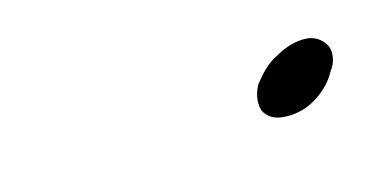

<svg xmlns="http://www.w3.org/2000/svg" viewBox="-26 -333 256 131"><g transform="rotate(-10 102.0 -267.0)"><path d="M201 -267C205 -273 205 -280 203 -284C200 -289 195 -292 189 -292C182 -292 174 -289 167 -284C160 -280 155 -273 151 -267C148 -260 148 -254 150 -249C153 -244 158 -242 164 -242C171 -242 179 -244 186 -249C193 -254 198 -260 201 -267Z"/></g></svg>

Font: Nupuram Thin Italic
Style: Regular
Weight: 100
Designer: Santhosh Thottingal (santhosh.thottingal@gmail.com)
Foundry: SMC
Version: Version 1.000